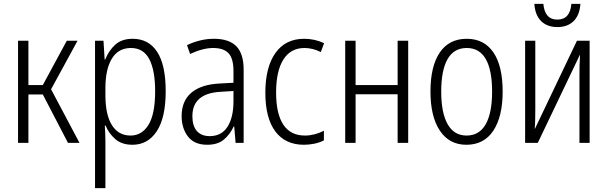

<svg xmlns="http://www.w3.org/2000/svg" viewBox="-20 -744 3165 1000"><path d="M74 0V-532H128V-301H203L328 -532H384L246 -279L394 0H334L203 -252H128V0Z M475 236V-532H519L525 -434H528Q546 -480 580 -511Q614 -542 671 -542Q754 -542 798.5 -474Q843 -406 843 -269Q843 -131 796.5 -60.5Q750 10 670 10Q614 10 580 -20Q546 -50 530 -90H526Q527 -72 528 -50.5Q529 -29 529 -8V236ZM660 -38Q719 -38 753.5 -94Q788 -150 788 -269Q788 -378 757.5 -436Q727 -494 662 -494Q596 -494 562.5 -438.5Q529 -383 529 -285V-249Q529 -146 563 -92Q597 -38 660 -38Z M1059 10Q992 10 959 -33Q926 -76 926 -139Q926 -218 976.5 -261Q1027 -304 1123 -309L1196 -313V-374Q1196 -439 1170.5 -466.5Q1145 -494 1090 -494Q1037 -494 970 -463L954 -509Q1024 -542 1094 -542Q1173 -542 1211 -503Q1249 -464 1249 -381V0H1207L1200 -85H1197Q1178 -44 1146 -17Q1114 10 1059 10ZM1072 -35Q1134 -35 1165 -84Q1196 -133 1196 -216V-270L1130 -266Q982 -258 982 -139Q982 -88 1005.5 -61.5Q1029 -35 1072 -35Z M1563 10Q1466 10 1414 -59.5Q1362 -129 1362 -261Q1362 -394 1414.5 -468Q1467 -542 1564 -542Q1620 -542 1668 -519L1651 -473Q1608 -494 1566 -494Q1494 -494 1456 -434Q1418 -374 1418 -262Q1418 -152 1455.5 -95Q1493 -38 1568 -38Q1618 -38 1667 -63V-13Q1644 -1 1616.5 4.5Q1589 10 1563 10Z M1778 0V-532H1832V-301H2051V-532H2106V0H2051V-253H1832V0Z M2409 10Q2320 10 2271 -63.5Q2222 -137 2222 -267Q2222 -399 2270.5 -470.5Q2319 -542 2411 -542Q2501 -542 2549.5 -471.5Q2598 -401 2598 -267Q2598 -137 2549.5 -63.5Q2501 10 2409 10ZM2410 -38Q2476 -38 2509.5 -96.5Q2543 -155 2543 -267Q2543 -379 2510 -436.5Q2477 -494 2411 -494Q2344 -494 2311 -436Q2278 -378 2278 -267Q2278 -156 2311.5 -97Q2345 -38 2410 -38Z M2715 0V-532H2768V-175Q2768 -151 2767.5 -124.5Q2767 -98 2765 -73H2766L2985 -532H3051V0H2998V-349Q2998 -376 2998.5 -403.5Q2999 -431 3001 -458H3000L2781 0ZM2883 -603Q2830 -603 2798.5 -634Q2767 -665 2763 -724H2810Q2817 -642 2883 -642Q2949 -642 2956 -724H3003Q2999 -665 2967.5 -634Q2936 -603 2883 -603Z"/></svg>

Font: Noto Sans Condensed Light
Style: Regular
Weight: 300
Width: 3
Designer: Monotype Design Team
Foundry: Monotype Imaging Inc.
Version: Version 2.013; ttfautohint (v1.8.4.7-5d5b)